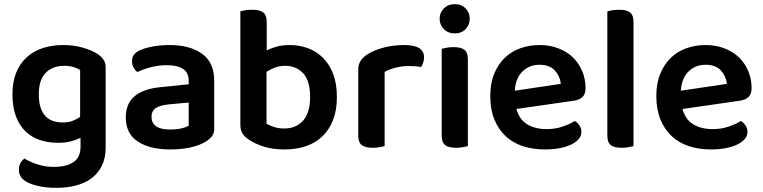

<svg xmlns="http://www.w3.org/2000/svg" viewBox="-20 -705 3676 925"><path d="M368 -41Q348 -31 321.5 -24Q295 -17 260 -17Q215 -17 175 -29.5Q135 -42 105 -70Q75 -98 57.5 -142.5Q40 -187 40 -251Q40 -309 57.5 -353.5Q75 -398 107.5 -428Q140 -458 185 -473Q230 -488 285 -488Q337 -488 380.5 -475Q424 -462 450 -445Q468 -433 478.5 -418Q489 -403 489 -380V6Q489 57 470.5 94Q452 131 420 154.5Q388 178 345 189Q302 200 252 200Q200 200 161.5 190.5Q123 181 104 169Q71 148 71 113Q71 94 79 80Q87 66 98 59Q124 75 161 87Q198 99 240 99Q300 99 334 76Q368 53 368 2ZM281 -115Q310 -115 330.5 -123Q351 -131 366 -142V-368Q352 -376 333.5 -382Q315 -388 289 -388Q234 -388 200.5 -354.5Q167 -321 167 -251Q167 -213 175.5 -187Q184 -161 199.5 -145Q215 -129 236 -122Q257 -115 281 -115Z M801 -81Q830 -81 854 -86.5Q878 -92 889 -100V-211L792 -202Q752 -198 731 -184.5Q710 -171 710 -142Q710 -113 731.5 -97Q753 -81 801 -81ZM797 -488Q895 -488 953.5 -446Q1012 -404 1012 -316V-85Q1012 -61 1000 -47Q988 -33 970 -22Q942 -5 899 5Q856 15 801 15Q701 15 643.5 -23.5Q586 -62 586 -139Q586 -206 628.5 -241.5Q671 -277 752 -285L889 -299V-317Q889 -355 861.5 -373Q834 -391 784 -391Q745 -391 708 -381.5Q671 -372 642 -358Q631 -366 623.5 -379.5Q616 -393 616 -409Q616 -429 625.5 -441.5Q635 -454 656 -464Q685 -476 722 -482Q759 -488 797 -488Z M1375 -488Q1423 -488 1464.5 -472.5Q1506 -457 1537 -425.5Q1568 -394 1585.5 -347.5Q1603 -301 1603 -238Q1603 -175 1585 -128Q1567 -81 1534 -49Q1501 -17 1454.5 -1Q1408 15 1351 15Q1293 15 1250 1Q1207 -13 1179 -32Q1158 -46 1148 -62.5Q1138 -79 1138 -102V-650Q1146 -653 1161.5 -655.5Q1177 -658 1196 -658Q1231 -658 1248 -645Q1265 -632 1265 -599V-462Q1286 -473 1313.5 -480.5Q1341 -488 1375 -488ZM1353 -388Q1326 -388 1303.5 -379Q1281 -370 1264 -359V-109Q1277 -101 1299 -93.5Q1321 -86 1350 -86Q1406 -86 1440 -123.5Q1474 -161 1474 -238Q1474 -316 1440.5 -352Q1407 -388 1353 -388Z M1833 -1Q1824 1 1809 4Q1794 7 1775 7Q1740 7 1723 -6Q1706 -19 1706 -52V-369Q1706 -395 1718 -413Q1730 -431 1753 -445Q1784 -464 1829.5 -476Q1875 -488 1928 -488Q2023 -488 2023 -429Q2023 -415 2018.5 -402.5Q2014 -390 2009 -382Q1986 -387 1952 -387Q1917 -387 1886 -379Q1855 -371 1833 -359Z M2108 -470Q2116 -472 2131.5 -475Q2147 -478 2165 -478Q2201 -478 2217.5 -465Q2234 -452 2234 -419V-1Q2226 1 2210.5 4Q2195 7 2177 7Q2141 7 2124.5 -6Q2108 -19 2108 -52ZM2098 -615Q2098 -644 2118.5 -664.5Q2139 -685 2171 -685Q2203 -685 2223 -664.5Q2243 -644 2243 -615Q2243 -585 2223 -564.5Q2203 -544 2171 -544Q2139 -544 2118.5 -564.5Q2098 -585 2098 -615Z M2468 -180Q2482 -129 2520 -106Q2558 -83 2614 -83Q2656 -83 2691.5 -95.5Q2727 -108 2749 -122Q2763 -114 2772 -100Q2781 -86 2781 -70Q2781 -50 2767.5 -34.5Q2754 -19 2730.5 -8Q2707 3 2675 9Q2643 15 2606 15Q2547 15 2498.5 -1Q2450 -17 2415.5 -49.5Q2381 -82 2361.5 -130Q2342 -178 2342 -242Q2342 -304 2361 -350Q2380 -396 2412.5 -427Q2445 -458 2488 -473Q2531 -488 2579 -488Q2628 -488 2669 -472.5Q2710 -457 2739 -429.5Q2768 -402 2784.5 -363.5Q2801 -325 2801 -280Q2801 -252 2786.5 -238Q2772 -224 2746 -220ZM2579 -393Q2530 -393 2497 -360.5Q2464 -328 2460 -268L2682 -301Q2678 -338 2653 -365.5Q2628 -393 2579 -393Z M3032 -1Q3024 1 3008.5 4Q2993 7 2975 7Q2939 7 2922.5 -6Q2906 -19 2906 -52V-650Q2914 -653 2929.5 -655.5Q2945 -658 2963 -658Q2999 -658 3015.5 -645Q3032 -632 3032 -599V-1Z M3268 -180Q3282 -129 3320 -106Q3358 -83 3414 -83Q3456 -83 3491.5 -95.5Q3527 -108 3549 -122Q3563 -114 3572 -100Q3581 -86 3581 -70Q3581 -50 3567.5 -34.5Q3554 -19 3530.5 -8Q3507 3 3475 9Q3443 15 3406 15Q3347 15 3298.5 -1Q3250 -17 3215.5 -49.5Q3181 -82 3161.5 -130Q3142 -178 3142 -242Q3142 -304 3161 -350Q3180 -396 3212.5 -427Q3245 -458 3288 -473Q3331 -488 3379 -488Q3428 -488 3469 -472.5Q3510 -457 3539 -429.5Q3568 -402 3584.5 -363.5Q3601 -325 3601 -280Q3601 -252 3586.5 -238Q3572 -224 3546 -220ZM3379 -393Q3330 -393 3297 -360.5Q3264 -328 3260 -268L3482 -301Q3478 -338 3453 -365.5Q3428 -393 3379 -393Z"/></svg>

Font: Baloo Chettan 2 SemiBold
Style: Regular
Weight: 600
Designer: Maithili Shingre, Unnati Kotecha and Ek Type
Foundry: Ek Type
Version: Version 1.640;hotconv 1.0.111;makeotfexe 2.5.65597; ttfautoh